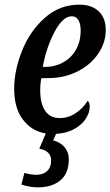

<svg xmlns="http://www.w3.org/2000/svg" viewBox="-20 -566 475 826"><path d="M158 -230Q153 -207 153 -177Q153 -120 174.5 -89Q196 -58 237 -58Q274 -58 306 -79.5Q338 -101 357 -132Q366 -126 366 -107Q366 -82 349.5 -56Q333 -30 300.5 -11.5Q268 7 221 10L209 38Q240 46 258 67.5Q276 89 276 119Q276 180 239.5 210Q203 240 144 240Q108 240 72 228L85 178Q114 186 138 186Q165 186 182.5 170Q200 154 200 124Q200 103 186 90Q172 77 149 74L177 8Q116 -2 78.5 -51.5Q41 -101 41 -184Q41 -263 75 -348Q109 -433 173 -489.5Q237 -546 321 -546Q375 -546 405 -517Q435 -488 435 -437Q435 -383 402.5 -335Q370 -287 313 -258.5Q256 -230 188 -230ZM164 -278H173Q216 -278 251.5 -297.5Q287 -317 307 -352.5Q327 -388 327 -434Q327 -464 317 -480Q307 -496 289 -496Q250 -496 214.5 -428.5Q179 -361 164 -278Z"/></svg>

Font: Noto Serif CondSemiBold
Style: Italic
Weight: 600
Width: 3
Italic angle: -12°
Designer: Monotype Design Team
Foundry: Monotype Imaging Inc.
Version: Version 1.001